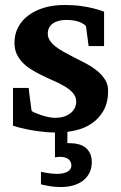

<svg xmlns="http://www.w3.org/2000/svg" viewBox="-20 -520 485 771"><path d="M348.6 130.9Q348.6 155.3 339.4 173.8Q330.1 192.4 313.7 205.1Q297.4 217.8 274.7 224.4Q252 231 225.6 231Q210 231 195.3 229.5Q180.7 228 169.4 225.6Q156.2 223.6 144.5 220.2V169.9Q155.8 172.4 167 174.3Q176.8 175.8 187.5 177Q198.2 178.2 207.5 178.2Q217.3 178.2 227.8 176.8Q238.3 175.3 246.8 171.6Q255.4 168 261 161.1Q266.6 154.3 266.6 144Q266.6 135.3 262.9 128.7Q259.3 122.1 253.2 117.9Q247.1 113.8 239.3 111.8Q231.4 109.9 222.7 109.9Q219.7 109.9 216.1 110.1Q212.4 110.4 209 110.8Q205.1 111.3 200.7 111.8V12.2Q168.5 11.7 140.6 7.8Q108.9 3.9 84.5 -1.5Q56.2 -7.3 32.2 -15.1V-167H95.2Q96.2 -156.7 98.1 -141.1Q100.1 -125.5 102.1 -110.8Q104 -93.8 106.9 -75.2Q107.9 -72.8 118.2 -68.1Q128.4 -63.5 142.6 -58.6Q156.7 -53.7 172.4 -50.3Q188 -46.9 200.2 -46.9Q225.6 -46.9 242.2 -53.7Q258.8 -60.5 268.6 -70.3Q278.3 -80.1 282.2 -91.1Q286.1 -102.1 286.1 -110.8Q286.1 -131.3 273.2 -146.2Q260.3 -161.1 239.7 -173.3Q219.2 -185.5 193.6 -196.5Q168 -207.5 143.1 -220.2Q122.1 -230.5 103 -242.7Q84 -254.9 69.6 -270Q55.2 -285.2 46.6 -304.2Q38.1 -323.2 38.1 -348.1Q38.1 -382.8 53 -410.9Q67.9 -439 94.7 -458.7Q121.6 -478.5 158.2 -489.3Q194.8 -500 238.8 -500Q275.9 -500 305.4 -495.8Q335 -491.7 355.5 -486.3Q379.4 -480.5 397.9 -473.1V-335H335.9L325.2 -415Q315.4 -426.3 294.9 -433.1Q274.4 -439.9 247.1 -439.9Q211.9 -439.9 191.9 -425.5Q171.9 -411.1 171.9 -384.8Q171.9 -370.1 180.2 -357.4Q188.5 -344.7 202.6 -333.5Q216.8 -322.3 234.9 -312.3Q252.9 -302.2 272.9 -292Q297.9 -279.3 323.2 -266.1Q348.6 -252.9 368.7 -236.8Q388.7 -220.7 401.4 -200.9Q414.1 -181.2 414.1 -155.8Q414.1 -108.4 396 -76.4Q377.9 -44.4 349.1 -24.7Q320.3 -4.9 283.7 3.4Q267.1 7.3 250.5 9.3V54.2Q252 54.7 253.9 54.7Q256.3 55.2 264.6 55.2Q281.7 55.2 297.1 59.6Q312.5 64 324 73.2Q335.4 82.5 342 96.9Q348.6 111.3 348.6 130.9Z"/></svg>

Font: Charis SIL Afr
Style: Bold
Weight: 700
Foundry: SIL International
Version: Version 5.000